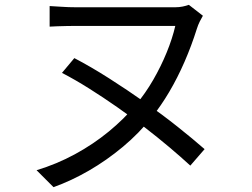

<svg xmlns="http://www.w3.org/2000/svg" viewBox="-20 -727 1040 793"><path d="M818 -662Q812 -652 805 -638Q798 -624 793 -608Q771 -538 742 -471.5Q713 -405 679 -347.5Q645 -290 608 -244Q555 -177 488 -121Q421 -65 347.5 -22.5Q274 20 201 46L131 -24Q214 -49 289.5 -90Q365 -131 429 -183.5Q493 -236 541 -294Q581 -342 613 -397.5Q645 -453 668.5 -510.5Q692 -568 704 -620Q690 -620 659 -620Q628 -620 587.5 -620Q547 -620 502.5 -620Q458 -620 416.5 -620Q375 -620 342 -620Q309 -620 292 -620Q274 -620 254.5 -619.5Q235 -619 217 -618.5Q199 -618 185 -617V-702Q207 -701 235 -699Q263 -697 292 -697Q309 -697 342.5 -697Q376 -697 419 -697Q462 -697 507.5 -697Q553 -697 593.5 -697Q634 -697 663.5 -697Q693 -697 704 -697Q720 -697 734.5 -700Q749 -703 760 -707ZM287 -487Q356 -451 430.5 -403.5Q505 -356 577.5 -305Q650 -254 713.5 -203.5Q777 -153 825 -111L766 -43Q728 -78 680 -118.5Q632 -159 577 -201.5Q522 -244 464 -284.5Q406 -325 348 -361.5Q290 -398 236 -426Z"/></svg>

Font: Noto Sans KR
Style: Regular
Weight: 400
Designer: Ryoko NISHIZUKA  (kana, bopomofo & ideographs); Paul D. Hunt (Latin, Greek & Cyrillic); Sandoll Communications , Soo-you
Foundry: Adobe
Version: Version 2.004-H2;hotconv 1.0.118;makeotfexe 2.5.65603